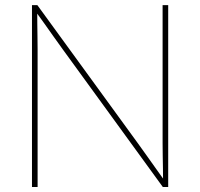

<svg xmlns="http://www.w3.org/2000/svg" viewBox="-20 -748 801 768"><path d="M107.9 0V-727.5H129.4L531.2 -175.3Q549.8 -149.9 567.6 -124.5Q585.4 -99.1 603.5 -74Q621.6 -48.8 639.6 -23.4H632.3Q632.3 -48.8 631.8 -74Q631.3 -99.1 630.9 -124.5Q630.4 -149.9 630.4 -175.3V-727.5H652.8V0H631.3L230.5 -551.3Q211.9 -576.7 194.1 -602.1Q176.3 -627.4 158.2 -652.8Q140.1 -678.2 121.6 -703.6H128.9Q128.9 -678.2 129.2 -652.8Q129.4 -627.4 129.9 -602.1Q130.4 -576.7 130.4 -551.3V0Z"/></svg>

Font: Inter 17pt Thin
Style: Regular
Weight: 250
Version: Version 4.001;git-66647c0bb